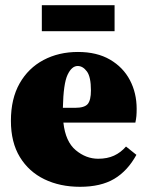

<svg xmlns="http://www.w3.org/2000/svg" viewBox="-20 -703 566 739"><path d="M279 -449Q256 -449 240 -415Q224 -381 222 -288H269Q305 -288 317.5 -302.5Q330 -317 330 -355Q330 -407 314.5 -428Q299 -449 279 -449ZM288 16Q211 16 151 -13Q91 -42 56.5 -98.5Q22 -155 22 -238Q22 -323 55.5 -382Q89 -441 147.5 -472Q206 -503 280 -503Q353 -503 403.5 -473.5Q454 -444 480 -394.5Q506 -345 506 -284Q506 -268 505 -256.5Q504 -245 501 -231H224Q232 -158 271.5 -125Q311 -92 358 -92Q393 -92 419 -104Q445 -116 465 -139L505 -107Q471 -45 419.5 -14.5Q368 16 288 16ZM141 -583V-683H421V-583Z"/></svg>

Font: Source Serif 4 Black
Style: Regular
Weight: 900
Designer: Frank Grießhammer
Foundry: Adobe
Version: Version 4.005;hotconv 1.1.0;makeotfexe 2.6.0